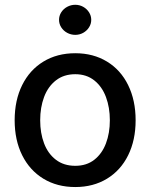

<svg xmlns="http://www.w3.org/2000/svg" viewBox="-20 -755 614 786"><path d="M40 -262.7Q40 -344.7 70.8 -406.7Q101.6 -468.8 157.7 -502.9Q213.9 -537.1 288.1 -537.1Q361.8 -537.1 418 -502.9Q474.1 -468.8 504.6 -406.5Q535.2 -344.2 535.2 -262.7Q535.2 -181.2 504.6 -119.4Q474.1 -57.6 418 -23.4Q361.8 10.7 288.1 10.7Q213.9 10.7 157.7 -23.4Q101.6 -57.6 70.8 -119.4Q40 -181.2 40 -262.7ZM429.7 -262.7Q429.7 -314.9 413.8 -357.7Q397.9 -400.4 366 -425.8Q334 -451.2 288.1 -451.2Q241.2 -451.2 208.7 -425.8Q176.3 -400.4 160.4 -357.7Q144.5 -314.9 144.5 -262.7Q144.5 -210.4 160.4 -168.2Q176.3 -126 208.7 -101.1Q241.2 -76.2 288.1 -76.2Q334.5 -76.2 366.2 -101.1Q397.9 -126 413.8 -168.2Q429.7 -210.4 429.7 -262.7ZM221.7 -673.8Q221.7 -690.4 230.7 -704.6Q239.7 -718.8 255.1 -727.1Q270.5 -735.4 288.1 -735.4Q305.7 -735.4 320.6 -727.1Q335.4 -718.8 344.5 -704.6Q353.5 -690.4 353.5 -673.8Q353.5 -657.2 344.5 -643.1Q335.4 -628.9 320.6 -620.6Q305.7 -612.3 288.1 -612.3Q270.5 -612.3 255.1 -620.6Q239.7 -628.9 230.7 -643.1Q221.7 -657.2 221.7 -673.8Z"/></svg>

Font: Pretendard GOV Medium
Style: Regular
Weight: 500
Designer: Base glyphs from Inter by Rasmus Andersson; Hangeul glyphs from Noto Sans CJK(Source Han Sans) by Jang Soo-young and Kan
Foundry: Kil Hyung-jin
Version: Version 1.309